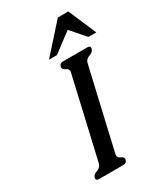

<svg xmlns="http://www.w3.org/2000/svg" viewBox="-229 -1026 971 1129"><g transform="rotate(-30 256.5 -462.0)"><path d="M191.9 -745.1 361.3 -934.1H432.1L513.2 -745.1H459.5L375 -842.3L246.1 -745.1ZM378.4 -613.8 253.4 -71.8Q252 -66.4 252 -61.5Q252 -43.9 270 -37.1Q289.1 -29.8 288.6 -15.6Q288.6 -13.2 288.1 -10.3Q283.7 9.8 260.7 9.8H95.2Q77.1 9.8 77.1 -3.9Q77.1 -6.8 78.1 -10.3Q82.5 -28.3 108.9 -37.1Q135.3 -45.9 141.1 -71.3L266.1 -613.8Q267.1 -618.7 267.6 -623Q267.6 -640.1 249.5 -647.5Q231 -654.8 231 -669.4Q231 -672.4 231.4 -675.3Q235.8 -695.3 258.8 -695.3H423.8Q442.4 -695.3 442.4 -681.6Q442.4 -678.7 441.4 -675.3Q437 -656.2 410.6 -647.5Q384.3 -638.7 378.4 -613.8Z"/></g></svg>

Font: Caudex
Style: Bold
Weight: 700
Italic angle: -13°
Version: Version 1.04